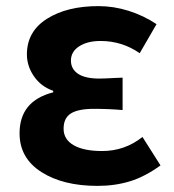

<svg xmlns="http://www.w3.org/2000/svg" viewBox="-20 -594 568 628"><path d="M44 -158Q44 -264 154 -292V-297Q114 -311 91 -344.5Q68 -378 68 -416Q68 -491 133.5 -532.5Q199 -574 302 -574Q352 -574 401 -558.5Q450 -543 492 -515L437 -420Q379 -460 309 -460Q266 -460 239 -442.5Q212 -425 212 -396Q212 -368 235.5 -352.5Q259 -337 305 -337Q320 -337 356 -339L381 -340V-234Q337 -238 287 -238Q236 -238 212 -223Q188 -208 188 -173Q188 -138 221 -119Q254 -100 314 -100Q388 -100 446 -146L505 -53Q454 -16 405 -1Q356 14 299 14Q186 14 115 -31.5Q44 -77 44 -158Z"/></svg>

Font: Merged Yaku Han JP
Style: Bold
Weight: 700
Designer: Ryoko NISHIZUKA 西塚涼子 (kana, bopomofo & ideographs); Paul D. Hunt (Latin, Greek & Cyrillic); Sandoll Communications 산돌커뮤니
Foundry: Adobe
Version: Version 2.004